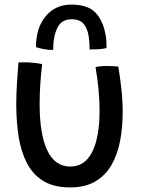

<svg xmlns="http://www.w3.org/2000/svg" viewBox="-20 -793 629 838"><path d="M397 -500Q414.5 -505 447.5 -505Q459.5 -505 473.8 -504.2Q488 -503.5 496.5 -502Q504.5 -453.5 510 -402.8Q515.5 -352 515.5 -303.5Q515.5 -236.5 504 -177Q492.5 -117.5 466.2 -72.2Q440 -27 395.8 -1Q351.5 25 286 25Q214.5 25 168.5 -3.5Q122.5 -32 97 -82Q71.5 -132 61.2 -197.5Q51 -263 51 -337.5Q51 -382.5 54 -429.2Q57 -476 60.5 -520.5Q69 -521 82.8 -521Q96.5 -521 108 -520.5Q123.5 -519.5 138.8 -517.5Q154 -515.5 164 -513Q158.5 -468 155.8 -424Q153 -380 153 -339Q153 -206.5 186.5 -136.2Q220 -66 287 -66Q349.5 -66 382 -129.2Q414.5 -192.5 414.5 -309.5Q414.5 -354 410 -402.8Q405.5 -451.5 397 -500ZM137 -587.5Q137 -671.5 179.5 -722.2Q222 -773 291.5 -773Q363.5 -773 397.5 -737Q431.5 -701 442 -634Q444 -622.5 444.5 -609.8Q445 -597 445 -583.5Q430 -579 408.5 -578Q387 -577 371 -577Q371 -593 370 -607.8Q369 -622.5 367 -635Q361.5 -669.5 344.8 -689.2Q328 -709 292.5 -709Q249 -709 230.5 -671.8Q212 -634.5 212 -575Q189.5 -575 169 -579Q148.5 -583 137 -587.5Z"/></svg>

Font: Grandstander
Style: Regular
Weight: 400
Designer: Tyler Finck
Foundry: Etcetera Type Co
Version: Version 1.200; ttfautohint (v1.8.3)